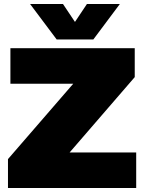

<svg xmlns="http://www.w3.org/2000/svg" viewBox="-20 -943 723 963"><path d="M20 0V-145L347.2 -522.9H32.2V-701.2H655.8V-556.2L329.1 -178.2H663.1V0ZM130.9 -922.9H295.9L356 -833L416 -922.9H581.1L448.2 -745.1H264.2Z"/></svg>

Font: Trueno Black
Style: Regular
Weight: 900
Designer: Julieta Ulanovsky
Foundry: Julieta Ulanovsky
Version: Version 3.001b | FøM Fix